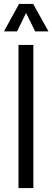

<svg xmlns="http://www.w3.org/2000/svg" viewBox="-40 -958 267 978"><path d="M54.2 0V-729H129.9V0ZM-20 -797.9 57.1 -938H128.9L207 -797.9H139.2L92.8 -892.1L46.9 -797.9Z"/></svg>

Font: Lumene Sans Condensed
Style: Regular
Weight: 400
Width: 3
Designer: Deni Anggara
Version: Version 1.003;Glyphs 3.1.2 (3151)